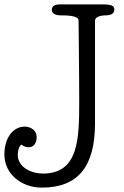

<svg xmlns="http://www.w3.org/2000/svg" viewBox="-24 -841 567 875"><path d="M57 -135C57 -155 63 -176 74 -182C83 -174 94 -170 107 -170C132 -170 143 -192 143 -216C143 -251 111 -264 89 -264C35 -264 -4 -212 -4 -137C-4 -50 71 14 167 14C333 14 409 -84 409 -279V-746C409 -771 453 -771 460 -771C476 -771 497 -777 497 -796C497 -813 488 -821 446 -821H249C237 -821 212 -819 212 -796C212 -777 235 -771 249 -771C277 -771 334 -771 334 -748C334 -721 337 -521 337 -379C337 -207 334 -50 172 -50C118 -50 57 -79 57 -135Z"/></svg>

Font: Life Savers
Style: Bold
Weight: 700
Designer: Pablo Impallari, Rodrigo Fuenzalida, Brenda Gallo
Foundry: Pablo Impallari, Rodrigo Fuenzalida, Brenda Gallo
Version: Version 3.000